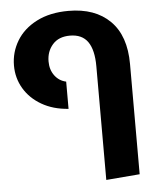

<svg xmlns="http://www.w3.org/2000/svg" viewBox="-56 -634 743 899"><g transform="rotate(-5 316.0 -184.0)"><path d="M407 -316Q407 -393 380 -431.5Q353 -470 296 -470Q243 -470 214.5 -437.5Q186 -405 186 -358Q186 -319 206.5 -291.5Q227 -264 260 -257V-129Q188 -134 134.5 -165Q81 -196 52 -245Q23 -294 23 -353Q23 -415 55 -468.5Q87 -522 149.5 -554Q212 -586 299 -586Q424 -586 494.5 -516Q565 -446 565 -313V205L407 218Z"/></g></svg>

Font: FiraGOUPP
Style: Bold
Weight: 700
Designer: bBox Type
Foundry: bBox Type GmbH
Version: Version 1.001